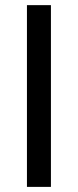

<svg xmlns="http://www.w3.org/2000/svg" viewBox="-20 -731 305 751"><path d="M85.4 0H179.2V-710.9H85.4Z"/></svg>

Font: Roboto Flex
Style: Regular
Weight: 400
Designer: Berlow after Robertson
Foundry: Google
Version: Version 3.200;gftools[0.9.32]